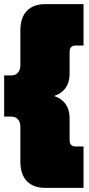

<svg xmlns="http://www.w3.org/2000/svg" viewBox="-25 -807 427 924"><path d="M73 -31V-198Q73 -219 61.5 -232.5Q50 -246 29 -246H-5V-444H29Q50 -444 61.5 -457.5Q73 -471 73 -492V-659Q73 -723 104.5 -755Q136 -787 191 -787H377V-588H342Q325 -588 317.5 -580.5Q310 -573 310 -557V-452Q310 -412 291.5 -385Q273 -358 238 -346V-344Q273 -332 291.5 -305Q310 -278 310 -238V-133Q310 -117 317.5 -109.5Q325 -102 342 -102H377V97H191Q136 97 104.5 65Q73 33 73 -31Z"/></svg>

Font: Prompt Black
Style: Regular
Weight: 900
Designer: Katatrad Team
Foundry: CadsonDemak
Version: Version 1.000